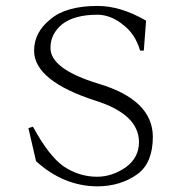

<svg xmlns="http://www.w3.org/2000/svg" viewBox="-20 -708 626 663"><path d="M154.3 -641.6Q208 -687.5 317.4 -687.5Q396.5 -687.5 484.4 -636.7L476.6 -533.2H463.9Q446.3 -591.8 405.3 -622.1Q364.3 -656.2 317.4 -657.2Q236.3 -657.2 194.3 -624Q154.3 -590.8 154.3 -543Q153.3 -469.7 320.3 -418.9Q506.8 -363.3 507.8 -236.3Q507.8 -147.5 457 -108.4Q397.5 -64.5 315.4 -64.5Q199.2 -65.4 104.5 -151.4L78.1 -265.6L93.8 -270.5Q148.4 -169.9 199.2 -133.8Q252.9 -97.7 315.4 -97.7Q367.2 -97.7 415 -130.9Q460 -164.1 460 -217.8Q459 -313.5 309.6 -360.4Q98.6 -428.7 97.7 -532.2Q97.7 -596.7 154.3 -641.6Z"/></svg>

Font: BabelStone Tangut Wenhai
Style: Regular
Weight: 400
Designer: Andrew West
Foundry: BabelStone
Version: Version 1.002 May 21, 2016